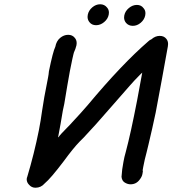

<svg xmlns="http://www.w3.org/2000/svg" viewBox="-20 -871 807 899"><path d="M146 8Q128 8 116 -6Q105 -17 105 -32Q105 -35 106 -39L107 -41Q140 -151 162 -261Q171 -307 177 -352Q184 -403 205 -508Q208 -523 209 -537Q228 -630 239 -652Q244 -679 261.5 -693.5Q279 -708 299 -708Q319 -708 330 -694Q339 -684 339 -669Q339 -664 338 -659Q334 -642 326 -625Q325 -619 323.5 -615.5Q322 -612 307 -537Q296 -477 281 -385L274 -352Q264 -290 252 -228Q253 -229 254 -229Q263 -242 297 -276Q311 -290 312.5 -292Q314 -294 315 -295Q360 -343 390 -378Q551 -571 675 -678Q681 -684 689 -687Q707 -703 728 -703Q748 -703 759 -689Q767 -679 767 -665Q767 -660 766 -654Q738 -497 709 -344Q693 -268 675 -193Q671 -175 666.5 -158Q662 -141 658 -124.5Q654 -108 651 -91L648 -74Q649 -72 649 -69Q649 -65 647 -57Q645 -44 634 -30Q618 -8 591 -8Q578 -8 564.5 -16Q551 -24 549 -43Q551 -78 558 -113Q562 -136 569 -160Q592 -246 622 -401L646 -531Q638 -524 621 -506Q608 -494 509 -380Q419 -276 372 -227L351 -206Q323 -177 279 -117Q217 -35 189 -12Q172 8 146 8ZM489 -802Q485 -782 467.5 -767.5Q450 -753 430 -753Q410 -753 399 -767Q390 -778 390 -792Q390 -797 391 -802Q395 -822 412 -836.5Q429 -851 449 -851Q469 -851 481 -836Q490 -826 490 -812Q490 -807 489 -802ZM660 -799Q656 -779 639 -764.5Q622 -750 602 -750Q582 -750 570 -764Q561 -775 561 -789Q561 -794 562 -799Q566 -819 583.5 -833.5Q601 -848 621 -848Q641 -848 652 -833Q661 -823 661 -809Q661 -804 660 -799Z"/></svg>

Font: Bad Comic
Style: Italic
Weight: 400
Italic angle: -11°
Designer: GGBotNet
Foundry: GGBotNet
Version: 0.95